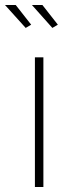

<svg xmlns="http://www.w3.org/2000/svg" viewBox="-59 -750 276 770"><path d="M81 0V-520H115V0ZM69 -730H111L173 -651L151 -638ZM-39 -730H4L66 -651L44 -638Z"/></svg>

Font: Raleway ExtraLight
Style: Regular
Weight: 200
Designer: Matt McInerney, Pablo Impallari, Rodrigo Fuenzalida
Foundry: Matt McInerney, Pablo Impallari, Rodrigo Fuenzalida
Version: Version 4.026